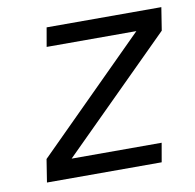

<svg xmlns="http://www.w3.org/2000/svg" viewBox="-63 -564 637 628"><g transform="rotate(-10 256.0 -250.0)"><path d="M131 -500H512L500 -424L137 -63H436L425 0H44L56 -76L418 -437H120Z"/></g></svg>

Font: Overused Grotesk
Style: Italic
Weight: 400
Italic angle: -10°
Version: Version 0.003